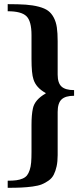

<svg xmlns="http://www.w3.org/2000/svg" viewBox="-20 -749 392 925"><path d="M17.1 155.8V121.6Q42 121.6 58.6 119.4Q75.2 117.2 88.9 111.3Q102.5 105.5 110.1 95.9Q117.7 86.4 123 70.3Q128.4 54.2 130.1 33.4Q131.8 12.7 131.8 -17.6V-147.9Q131.8 -196.8 138.7 -227.5Q147.5 -268.6 200.2 -298.8V-300.8Q153.3 -326.7 141.1 -367.2Q131.8 -394.5 131.8 -465.3V-579.6Q131.8 -647 107.4 -670.9Q83 -694.8 17.1 -694.8V-729Q69.3 -729 104 -726.6Q138.7 -724.1 167.2 -716.6Q195.8 -709 211.9 -697Q228 -685.1 239 -664.3Q250 -643.6 253.9 -616.7Q257.8 -589.8 257.8 -550.3V-389.6Q257.8 -349.1 276.4 -332Q294.9 -314.9 336.9 -314.9V-287.6Q294.9 -287.6 276.4 -269.8Q257.8 -252 257.8 -209.5V-1.5Q257.8 29.3 252.7 52.5Q247.6 75.7 239 92.5Q230.5 109.4 214.4 120.8Q198.2 132.3 181.2 139.2Q164.1 146 136.5 149.7Q108.9 153.3 82.5 154.5Q56.2 155.8 17.1 155.8Z"/></svg>

Font: Elstob 8pt
Style: Bold
Weight: 700
Designer: Peter S. Baker
Version: Version 1.015